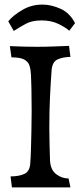

<svg xmlns="http://www.w3.org/2000/svg" viewBox="-20 -817 355 837"><path d="M32 0 26 -48Q63 -48 86.5 -59Q110 -70 112 -106Q114 -131 115 -168Q116 -205 117 -249Q118 -293 118 -335Q118 -388 117 -431.5Q116 -475 115 -491Q114 -514 108.5 -531Q103 -548 85.5 -557.5Q68 -567 30 -567L23 -616Q85 -613 141 -613Q180 -613 215 -614.5Q250 -616 281 -617L287 -569Q252 -568 230 -557.5Q208 -547 205 -511Q201 -458 198 -395.5Q195 -333 195 -260Q195 -224 196 -191Q197 -158 198 -118Q200 -77 224.5 -58Q249 -39 279 -39L287 0ZM40 -682 16 -724Q37 -750 77 -773.5Q117 -797 165 -797Q204 -797 244.5 -778.5Q285 -760 307 -716L282 -683Q265 -698 234 -713Q203 -728 161 -728Q119 -728 91 -712.5Q63 -697 40 -682Z"/></svg>

Font: Maname
Style: Regular
Weight: 400
Designer: Pathum Egodawatta
Foundry: mooniak
Version: Version 1.000; ttfautohint (v1.8.4.7-5d5b)